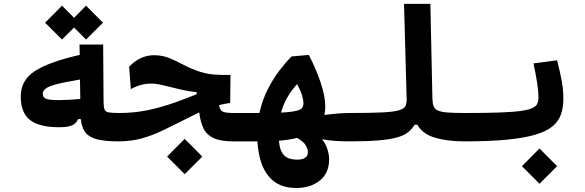

<svg xmlns="http://www.w3.org/2000/svg" viewBox="-20 -713 2970 975"><path d="M280.3 -66.9Q178.7 -66.9 132.1 -103.8Q85.4 -140.6 85.4 -222.7Q85.4 -306.6 158.4 -353Q231.4 -399.4 384.8 -434.1L383.8 -486.8H503.9L505.9 -194.8Q506.3 -168.9 511 -157Q515.6 -145 532.5 -142.1Q549.3 -139.2 585.9 -139.2Q606.4 -139.2 614.5 -120.6Q622.6 -102.1 622.6 -65.9Q622.6 -33.2 613.8 -14.2Q605 4.9 580.1 4.9Q511.7 4.9 471.7 -5.9Q431.6 -16.6 413.1 -41.3Q394.5 -65.9 390.1 -108.4H377Q366.2 -84.5 344.2 -75.7Q322.3 -66.9 280.3 -66.9ZM386.2 -309.1Q307.1 -295.9 266.6 -285.2Q226.1 -274.4 211.7 -262.9Q197.3 -251.5 197.3 -236.8Q197.3 -217.3 215.1 -210.9Q232.9 -204.6 279.8 -204.6Q300.3 -204.6 331.1 -206.3Q361.8 -208 387.7 -210.4ZM417 -512.2 356 -573.2 294.9 -512.2 209 -597.7 294.9 -684.1 356 -622.6 417 -684.1 502.9 -597.7Z M1166 4.9Q1099.1 4.9 1063.7 -12.2Q1028.3 -29.3 1012.9 -62Q997.6 -94.7 991.7 -142.1Q980 -136.7 967.8 -130.6Q955.6 -124.5 942.9 -118.2Q866.7 -79.6 809.3 -52Q752 -24.4 698.5 -9.8Q645 4.9 580.1 4.9Q567.4 4.9 559.6 -12.9Q551.8 -30.8 551.8 -72.3Q551.8 -111.3 561.5 -125.2Q571.3 -139.2 587.4 -139.2Q655.8 -139.2 723.4 -152.1Q791 -165 875 -194.8Q904.8 -205.6 929.9 -215.6Q955.1 -225.6 978.5 -234.4V-245.1Q949.7 -247.6 917 -254.4Q884.3 -261.2 847.7 -270.5Q813.5 -279.3 791.3 -283.9Q769 -288.6 750 -288.6Q694.3 -288.6 644.5 -260.3L635.7 -374Q664.6 -404.3 696.3 -418.5Q728 -432.6 762.2 -432.6Q803.2 -432.6 838.1 -418.7Q873 -404.8 906.7 -386.5Q940.4 -368.2 978 -354.5Q1022.9 -338.4 1060.3 -335Q1097.7 -331.5 1150.4 -332.5L1148.9 -190.4Q1119.1 -186 1092.3 -179.2Q1096.7 -151.9 1112.5 -145.5Q1128.4 -139.2 1171.9 -139.2Q1184.6 -139.2 1192.6 -127Q1200.7 -114.7 1204.6 -97.9Q1208.5 -81.1 1208.5 -65.9Q1208.5 -24.4 1196 -9.8Q1183.6 4.9 1166 4.9ZM918 171.4 828.6 82 918 -7.8 1007.3 82Z M1483.9 241.7Q1392.6 241.7 1343.5 181.4Q1294.4 121.1 1287.1 4.9Q1271 4.9 1253.2 4.9Q1235.4 4.9 1215.8 4.9Q1204.1 4.9 1191.7 4.9Q1179.2 4.9 1166 4.9Q1150.9 4.9 1144.3 -15.1Q1137.7 -35.2 1137.7 -70.8Q1137.7 -98.6 1147.2 -118.9Q1156.7 -139.2 1171.9 -139.2Q1189.5 -139.2 1206.1 -139.2Q1222.7 -139.2 1238.3 -139.2Q1254.4 -139.2 1269 -139.2Q1283.7 -139.2 1297.4 -139.2Q1311.5 -203.6 1338.9 -257.8Q1366.2 -312 1398.7 -354.5Q1431.2 -397 1460.4 -426.3L1548.3 -434.1Q1583.5 -366.2 1607.7 -295.4Q1631.8 -224.6 1631.8 -170.9Q1631.8 -149.4 1627 -129.4Q1657.7 -133.3 1690.4 -136.2Q1723.1 -139.2 1757.8 -139.2Q1782.2 -139.2 1794.4 -120.4Q1806.6 -101.6 1806.6 -72.8Q1806.6 -32.7 1793.9 -13.9Q1781.2 4.9 1752 4.9Q1722.2 4.9 1685.5 2.7Q1648.9 0.5 1615.7 -5.9Q1633.3 16.6 1642.3 43.9Q1651.4 71.3 1651.4 95.2Q1651.4 166 1604 203.9Q1556.6 241.7 1483.9 241.7ZM1488.8 -12.7Q1446.8 -2.4 1396.5 1.5Q1399.9 43 1413.1 63.5Q1426.3 84 1446 90.8Q1465.8 97.7 1489.3 97.7Q1543.5 97.7 1543.5 58.6Q1543.5 44.4 1532.7 25.4Q1522 6.3 1488.8 -12.7ZM1407.2 -141.1Q1440.4 -142.6 1465.3 -146.5Q1503.9 -152.3 1512.5 -163.1Q1521 -173.8 1521 -190.4Q1521 -203.6 1514.4 -226.8Q1507.8 -250 1488.8 -286.1Q1458 -251.5 1438 -216.6Q1418 -181.6 1407.2 -141.1Z M1752 4.9Q1737.8 4.9 1730.7 -12.5Q1723.6 -29.8 1723.6 -70.8Q1723.6 -110.4 1733.4 -124.8Q1743.2 -139.2 1757.8 -139.2Q1862.3 -139.2 1921.1 -142.1Q1980 -145 2006.6 -153.1Q2033.2 -161.1 2039.6 -176Q2045.9 -190.9 2044.9 -214.8L2031.7 -693.4H2165.5L2175.8 -214.4Q2176.3 -190.4 2181.2 -175.5Q2186 -160.6 2202.1 -152.6Q2218.3 -144.5 2252 -141.8Q2285.6 -139.2 2343.8 -139.2Q2380.4 -139.2 2380.4 -75.7Q2380.4 -34.2 2367.9 -14.6Q2355.5 4.9 2337.9 4.9Q2251.5 4.9 2189 -13.7Q2126.5 -32.2 2099.6 -79.1H2085Q2071.8 -57.1 2051.5 -41Q2031.2 -24.9 1995.6 -14.9Q1960 -4.9 1901.1 0Q1842.3 4.9 1752 4.9Z M2337.9 4.9Q2323.7 4.9 2316.7 -13.2Q2309.6 -31.2 2309.6 -75.7Q2309.6 -115.2 2320.6 -127.2Q2331.5 -139.2 2343.8 -139.2Q2448.2 -139.2 2516.4 -141.6Q2584.5 -144 2624.5 -149.7Q2664.6 -155.3 2683.8 -164.6Q2703.1 -173.8 2708.7 -187Q2714.4 -200.2 2714.4 -218.3Q2714.4 -247.6 2708 -290Q2701.7 -332.5 2689 -391.1L2809.1 -406.7Q2824.2 -347.2 2832.5 -302.2Q2840.8 -257.3 2840.8 -211.4Q2840.8 -168.5 2829.3 -133.8Q2817.9 -99.1 2787.6 -73Q2757.3 -46.9 2700.9 -29.8Q2644.5 -12.7 2555.7 -3.9Q2466.8 4.9 2337.9 4.9ZM2719.7 220.2 2630.4 130.9 2719.7 41 2809.1 130.9Z"/></svg>

Font: Cascadia Code NF
Style: Bold
Weight: 700
Monospace: yes
Designer: Aaron Bell
Foundry: Saja Typeworks
Version: Version 2404.023; ttfautohint (v1.8.4)